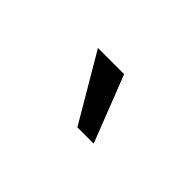

<svg xmlns="http://www.w3.org/2000/svg" viewBox="-20 -915 508 508"><g transform="rotate(-45 233.5 -661.5)"><path d="M140 -637 327 -747V-649L140 -576Z"/></g></svg>

Font: Cabin
Style: Regular
Weight: 400
Designer: Pablo Impallari
Foundry: Pablo Impallari. http://www.impallari.com Igino Marini. http://www.ikern.com
Version: Version 2.001